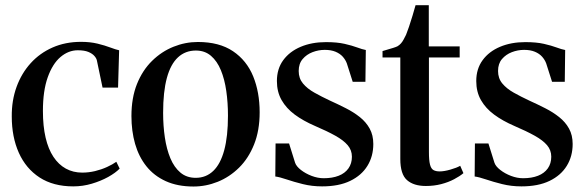

<svg xmlns="http://www.w3.org/2000/svg" viewBox="-20 -686 2188 718"><path d="M254 11Q179.5 11 128.2 -22.2Q77 -55.5 50.5 -114.5Q24 -173.5 24 -250.5Q23.5 -310.5 42 -361.2Q60.5 -412 94.8 -449.8Q129 -487.5 176.8 -508.5Q224.5 -529.5 283 -529.5Q317 -529.5 344.8 -522.8Q372.5 -516 393 -508.2Q413.5 -500.5 425.5 -498L421.5 -358.5H363.5L342.5 -459Q341 -467.5 333.2 -476.5Q325.5 -485.5 310.5 -491.8Q295.5 -498 271 -498Q236 -498 206.2 -472.8Q176.5 -447.5 158.5 -397Q140.5 -346.5 140.5 -271Q140.5 -214.5 150.5 -171.5Q160.5 -128.5 179.8 -99.5Q199 -70.5 226.2 -55.5Q253.5 -40.5 287.5 -40.5Q311.5 -40.5 335.5 -46.2Q359.5 -52 380.2 -61.5Q401 -71 415 -81L427.5 -55.5Q412 -39.5 384.5 -24.2Q357 -9 323.2 1Q289.5 11 254 11Z M471.5 -252Q471.5 -320 492.2 -371.8Q513 -423.5 548.8 -458.5Q584.5 -493.5 628.8 -511.2Q673 -529 720 -529Q800 -529 851.2 -494.5Q902.5 -460 926.8 -400.5Q951 -341 951 -266Q951 -198 930.2 -146Q909.5 -94 874 -59Q838.5 -24 794.2 -6.2Q750 11.5 703.5 11.5Q644 11.5 600 -8.5Q556 -28.5 527.5 -64.2Q499 -100 485.2 -148Q471.5 -196 471.5 -252ZM712 -21Q750.5 -21 777.5 -46.8Q804.5 -72.5 818.5 -124.2Q832.5 -176 832.5 -253.5Q832.5 -302 826.2 -345.8Q820 -389.5 806 -423.5Q792 -457.5 769 -477.2Q746 -497 712.5 -497Q673 -497 645.5 -471.5Q618 -446 604 -394.5Q590 -343 590 -264Q590 -215.5 596.5 -171.8Q603 -128 617.2 -94Q631.5 -60 654.8 -40.5Q678 -21 712 -21Z M1184.5 11Q1146.5 11 1112.5 2.5Q1078.5 -6 1052 -15Q1025.5 -24 1009.5 -26L1010.5 -149.5H1061L1083.5 -77.5Q1088 -64 1105.2 -50.5Q1122.5 -37 1145.5 -28.2Q1168.5 -19.5 1190.5 -19.5Q1223 -19.5 1246.5 -28.8Q1270 -38 1283 -56.2Q1296 -74.5 1296 -100Q1296 -124.5 1280.2 -143Q1264.5 -161.5 1234 -178.5Q1203.5 -195.5 1158 -215Q1114 -234 1082.2 -257.5Q1050.5 -281 1033 -311.8Q1015.5 -342.5 1015.5 -383Q1015.5 -428.5 1039.2 -461Q1063 -493.5 1104.5 -511Q1146 -528.5 1199 -528.5Q1240.5 -528.5 1268.8 -522Q1297 -515.5 1315.8 -508.5Q1334.5 -501.5 1348 -499L1346.5 -380H1299L1277 -449Q1272 -462.5 1261.8 -474Q1251.5 -485.5 1234.8 -492.5Q1218 -499.5 1194.5 -499.5Q1171 -499.5 1148.8 -491Q1126.5 -482.5 1111.8 -465.2Q1097 -448 1097 -420.5Q1097 -393 1113 -373.8Q1129 -354.5 1155.8 -339.5Q1182.5 -324.5 1213.5 -310Q1244.5 -296 1273.5 -281.2Q1302.5 -266.5 1325.8 -248Q1349 -229.5 1362.5 -205Q1376 -180.5 1376 -147.5Q1376 -101.5 1354 -65.8Q1332 -30 1289.5 -9.5Q1247 11 1184.5 11Z M1572.5 9.5Q1527 9.5 1502 -12.5Q1477 -34.5 1477 -91.5V-471H1410.5V-495Q1418 -497.5 1428.8 -500.5Q1439.5 -503.5 1450 -506.8Q1460.5 -510 1466.5 -513Q1474 -517.5 1479.5 -523.8Q1485 -530 1489.5 -538.5Q1494 -547 1498.5 -556Q1503 -567 1509.5 -586Q1516 -605 1522.5 -626.8Q1529 -648.5 1534 -666.5H1583.5V-512.5H1699V-471H1584V-117.5Q1584 -86.5 1588 -70.8Q1592 -55 1601 -50Q1610 -45 1624 -45Q1641 -45 1664.5 -51.8Q1688 -58.5 1701 -66L1713 -38.5Q1699.5 -27 1678.2 -15.8Q1657 -4.5 1630 2.5Q1603 9.5 1572.5 9.5Z M1930 11Q1892 11 1858 2.5Q1824 -6 1797.5 -15Q1771 -24 1755 -26L1756 -149.5H1806.5L1829 -77.5Q1833.5 -64 1850.8 -50.5Q1868 -37 1891 -28.2Q1914 -19.5 1936 -19.5Q1968.5 -19.5 1992 -28.8Q2015.5 -38 2028.5 -56.2Q2041.5 -74.5 2041.5 -100Q2041.5 -124.5 2025.8 -143Q2010 -161.5 1979.5 -178.5Q1949 -195.5 1903.5 -215Q1859.5 -234 1827.8 -257.5Q1796 -281 1778.5 -311.8Q1761 -342.5 1761 -383Q1761 -428.5 1784.8 -461Q1808.5 -493.5 1850 -511Q1891.5 -528.5 1944.5 -528.5Q1986 -528.5 2014.2 -522Q2042.5 -515.5 2061.2 -508.5Q2080 -501.5 2093.5 -499L2092 -380H2044.5L2022.5 -449Q2017.5 -462.5 2007.2 -474Q1997 -485.5 1980.2 -492.5Q1963.5 -499.5 1940 -499.5Q1916.5 -499.5 1894.2 -491Q1872 -482.5 1857.2 -465.2Q1842.5 -448 1842.5 -420.5Q1842.5 -393 1858.5 -373.8Q1874.5 -354.5 1901.2 -339.5Q1928 -324.5 1959 -310Q1990 -296 2019 -281.2Q2048 -266.5 2071.2 -248Q2094.5 -229.5 2108 -205Q2121.5 -180.5 2121.5 -147.5Q2121.5 -101.5 2099.5 -65.8Q2077.5 -30 2035 -9.5Q1992.5 11 1930 11Z"/></svg>

Font: Merriweather 120pt Medium
Style: Regular
Weight: 500
Version: Version 2.100